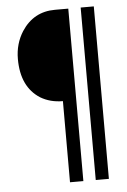

<svg xmlns="http://www.w3.org/2000/svg" viewBox="-51 -726 510 769"><g transform="rotate(-5 204.0 -341.5)"><path d="M34.2 -504.9Q34.2 -392.6 109.4 -344.7Q148.4 -321.3 199.2 -321.3V4.9H252.9V-688.5H199.2Q113.3 -688.5 65.4 -615.2Q34.2 -566.4 34.2 -504.9ZM302.7 4.9H355.5V-688.5H302.7Z"/></g></svg>

Font: Post No Bills Colombo SemiBold
Style: Regular
Weight: 600
Designer: Kosala Senevirathne, Siva Puranthara, Lasantha Premarathna, Tharique Azeez
Foundry: Mooniak
Version: Version 1.220 ; ttfautohint (v1.6)